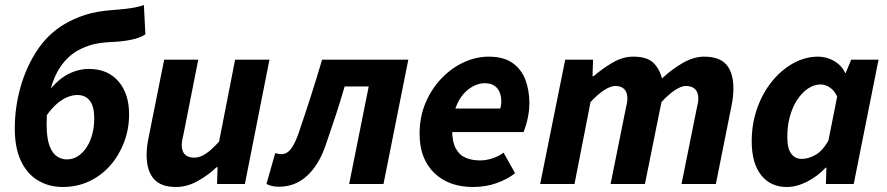

<svg xmlns="http://www.w3.org/2000/svg" viewBox="-20 -734 3540 766"><path d="M230 12Q176 12 132.5 -13.5Q89 -39 64 -91Q39 -143 39 -221Q39 -306 62 -387Q85 -468 128.5 -533.5Q172 -599 236 -637Q275 -660 319.5 -674.5Q364 -689 429 -694Q457 -696 479 -698.5Q501 -701 519.5 -704.5Q538 -708 554 -714L560 -597Q539 -583 506 -576Q473 -569 436 -567Q388 -565 360.5 -559Q333 -553 305 -540Q260 -519 229 -478.5Q198 -438 182 -378Q166 -318 166 -238Q166 -183 177.5 -152.5Q189 -122 207.5 -110Q226 -98 247 -98Q270 -98 290 -110.5Q310 -123 325 -145.5Q340 -168 348 -198Q356 -228 356 -262Q356 -309 338.5 -332Q321 -355 288 -355Q270 -355 249 -346.5Q228 -338 207 -320Q186 -302 165 -272L173 -369Q211 -417 251.5 -438Q292 -459 335 -459Q409 -459 452 -410Q495 -361 495 -278Q495 -219 475 -166.5Q455 -114 420 -74Q385 -34 336.5 -11Q288 12 230 12Z M682 12Q621 12 593 -21Q565 -54 565 -115Q565 -132 567 -150Q569 -168 573 -186L635 -496H771L713 -203Q710 -189 707.5 -177.5Q705 -166 705 -156Q705 -130 718 -117.5Q731 -105 755 -105Q778 -105 801.5 -121Q825 -137 854 -169L918 -496H1055L957 0H846L848 -67H844Q811 -35 768.5 -11.5Q726 12 682 12Z M1093 11Q1077 11 1065 8Q1053 5 1043 0L1078 -123Q1084 -122 1090.5 -120.5Q1097 -119 1103 -119Q1124 -119 1140 -139Q1156 -159 1171 -202Q1196 -275 1219.5 -348Q1243 -421 1265 -496H1609L1510 0H1373L1451 -389H1355Q1338 -330 1319.5 -274Q1301 -218 1281 -160Q1254 -78 1206 -33.5Q1158 11 1093 11Z M1867 12Q1770 12 1712 -44.5Q1654 -101 1654 -200Q1654 -269 1678.5 -325.5Q1703 -382 1743 -423Q1783 -464 1831.5 -486Q1880 -508 1929 -508Q1989 -508 2024.5 -483Q2060 -458 2076 -416Q2092 -374 2092 -322Q2092 -298 2088 -275.5Q2084 -253 2078.5 -235Q2073 -217 2069 -207H1756L1766 -301H1976Q1978 -308 1979 -314.5Q1980 -321 1980 -329Q1980 -349 1973.5 -365.5Q1967 -382 1952.5 -392Q1938 -402 1913 -402Q1894 -402 1872 -392Q1850 -382 1830 -360Q1810 -338 1797 -302Q1784 -266 1784 -215Q1784 -168 1798.5 -141.5Q1813 -115 1838 -104.5Q1863 -94 1895 -94Q1920 -94 1945.5 -102.5Q1971 -111 1989 -125L2035 -43Q2005 -19 1961.5 -3.5Q1918 12 1867 12Z M2135 0 2235 -496H2346L2344 -430H2348Q2384 -461 2424.5 -484.5Q2465 -508 2506 -508Q2561 -508 2586 -484Q2611 -460 2621 -421Q2662 -459 2705 -483.5Q2748 -508 2789 -508Q2851 -508 2878.5 -475.5Q2906 -443 2906 -381Q2906 -364 2904 -346.5Q2902 -329 2898 -310L2836 0H2699L2758 -293Q2761 -308 2763.5 -319Q2766 -330 2766 -340Q2766 -366 2753 -378.5Q2740 -391 2716 -391Q2699 -391 2674.5 -375.5Q2650 -360 2619 -327L2553 0H2416L2475 -293Q2478 -308 2480.5 -319Q2483 -330 2483 -340Q2483 -366 2470.5 -378.5Q2458 -391 2435 -391Q2417 -391 2392 -375.5Q2367 -360 2336 -327L2272 0Z M3119 12Q3054 12 3016.5 -35.5Q2979 -83 2979 -170Q2979 -241 3001 -302.5Q3023 -364 3060.5 -410Q3098 -456 3145.5 -482Q3193 -508 3244 -508Q3278 -508 3308 -490.5Q3338 -473 3352 -443H3354L3376 -496H3485L3386 0H3275L3277 -65H3274Q3241 -30 3199.5 -9Q3158 12 3119 12ZM3179 -100Q3204 -100 3232.5 -115.5Q3261 -131 3285 -173L3320 -349Q3308 -374 3290 -385.5Q3272 -397 3254 -397Q3228 -397 3204 -381Q3180 -365 3161 -336.5Q3142 -308 3131.5 -270Q3121 -232 3121 -188Q3121 -142 3136.5 -121Q3152 -100 3179 -100Z"/></svg>

Font: Source Sans 3
Style: Bold Italic
Weight: 700
Italic angle: -11°
Designer: Paul D. Hunt
Foundry: Adobe
Version: Version 3.052;hotconv 1.1.0;makeotfexe 2.6.0